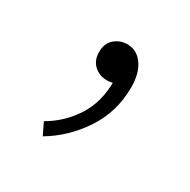

<svg xmlns="http://www.w3.org/2000/svg" viewBox="-72 -144 375 379"><g transform="rotate(30 115.5 45.5)"><path d="M66 166 53 139Q88 119 110.5 84.5Q133 50 133 2L118 -58L155 -11Q148 0 139 3.5Q130 7 120 7Q103 7 91 -4Q79 -15 79 -34Q79 -54 91.5 -64.5Q104 -75 120 -75Q142 -75 155.5 -56Q169 -37 169 -5Q169 51 139.5 95.5Q110 140 66 166Z"/></g></svg>

Font: Noto Sans TC
Style: Regular
Weight: 100
Designer: Ryoko NISHIZUKA 西塚涼子 (kana, bopomofo & ideographs); Paul D. Hunt (Latin, Greek & Cyrillic); Sandoll Communications 산돌커뮤니
Foundry: Adobe
Version: Version 2.004;hotconv 1.0.118;makeotfexe 2.5.65603